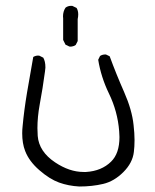

<svg xmlns="http://www.w3.org/2000/svg" viewBox="-20 -663 540 671"><path d="M222.2 -500.5Q223.6 -500 225.8 -500Q228 -500 231.4 -500.5Q238.3 -501.5 244.6 -505.9L251.5 -519.5V-596.2Q253.4 -605.5 253.4 -612.3Q253.4 -626 247.6 -635.3L232.4 -642.6Q230.5 -642.6 228.5 -642.6Q217.3 -642.6 209 -636.2Q200.2 -623 200.2 -605.5Q200.2 -602.5 200.7 -599.1V-523.4L209 -506.8ZM57.6 -197.3Q57.6 -161.6 67.9 -135.3Q81.5 -99.6 117.4 -68.4Q153.3 -37.1 186.3 -25.1Q219.2 -13.2 257.3 -11.2Q302.2 -11.2 340.6 -20.3Q378.9 -29.3 411.1 -61.5Q443.4 -93.8 447.8 -131.8Q450.2 -150.4 450.2 -173.6Q450.2 -196.8 446.8 -226.1Q441.4 -278.8 413.8 -341.3Q386.2 -403.8 363.3 -466.3L351.1 -472.2Q349.6 -472.7 348.6 -472.7Q337.4 -472.7 329.6 -467.3L323.2 -454.1Q333 -393.6 360.4 -336.9Q391.1 -273.9 396.5 -204.6Q397.5 -193.8 397.5 -184.1Q397.5 -126.5 368.2 -98.1Q335 -65.4 280.8 -62Q276.4 -62 272 -62Q222.7 -62 172.4 -95.7Q116.2 -133.3 111.8 -188Q110.8 -201.2 110.8 -215.3Q110.8 -253.9 118.7 -297.4Q129.4 -354.5 137.2 -413.1Q138.7 -422.9 138.7 -426.8Q138.7 -439 136.7 -447Q134.8 -455.1 131.3 -461.4L117.7 -468.3Q116.2 -468.8 113.3 -468.8Q104.5 -468.8 96.2 -463.9Q85 -402.3 74.5 -339.6Q64 -276.9 59.1 -222.7Q57.6 -209.5 57.6 -197.3Z"/></svg>

Font: NaikaiFont
Style: ExtraLight
Weight: 200
Version: Version 1.89